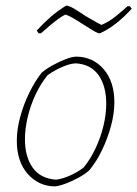

<svg xmlns="http://www.w3.org/2000/svg" viewBox="-20 -659 490 685"><path d="M175 6Q117 5 78.5 -39Q40 -83 40 -157Q40 -197 52 -241.5Q64 -286 84 -327Q104 -368 128 -399Q144 -413 167.5 -426Q191 -439 214.5 -448Q238 -457 253 -457Q312 -456 350 -412Q388 -368 388 -294Q388 -254 376 -209.5Q364 -165 344 -123.5Q324 -82 299 -52Q284 -38 260 -25Q236 -12 213 -3.5Q190 5 175 6ZM180 -18Q200 -20 227 -31.5Q254 -43 278 -61Q302 -90 320.5 -129Q339 -168 349 -209.5Q359 -251 359 -289Q359 -352 331.5 -391Q304 -430 250 -433Q229 -432 201.5 -420Q174 -408 150 -391Q126 -362 107.5 -323Q89 -284 79 -242Q69 -200 69 -162Q69 -100 96.5 -61Q124 -22 180 -18ZM118 -540 111 -550Q137 -578 160.5 -598.5Q184 -619 216 -639Q226 -639 244.5 -628Q263 -617 285 -602Q299 -594 313.5 -585.5Q328 -577 342 -570Q370 -582 395 -602.5Q420 -623 435 -637H443L450 -628Q423 -598 393.5 -575Q364 -552 336 -540Q328 -540 309 -552Q290 -564 269 -577Q252 -588 237 -596.5Q222 -605 213 -607Q202 -602 186 -590Q170 -578 154 -564.5Q138 -551 126 -540Z"/></svg>

Font: Labrada ExtraLight
Style: Italic
Weight: 200
Italic angle: -7°
Designer: Mercedes Jáuregui
Foundry: Omnibus-Type Team
Version: Version 1.000; ttfautohint (v1.8.4.7-5d5b)